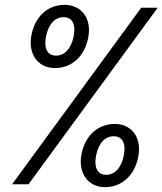

<svg xmlns="http://www.w3.org/2000/svg" viewBox="-20 -762 672 794"><path d="M207 -480.5C275 -480.5 329.5 -526.5 345 -607C360.5 -686.5 315.5 -742 247.5 -742C179.5 -742 125.5 -696.5 110 -617C94.5 -536.5 139 -480.5 207 -480.5ZM30 0H98L632 -730H564ZM170.5 -612C181 -665.5 210 -691 243 -691C276.5 -691 295 -665.5 284.5 -612C274 -558 245 -532 212 -532C178.5 -532 160 -558 170.5 -612ZM317 -124.5C301.5 -44.5 346 12 414 12C482 12 536.5 -34.5 552 -114.5C567.5 -194 523 -249.5 455 -249.5C387 -249.5 332.5 -204 317 -124.5ZM377.5 -119.5C388 -173 417 -198.5 450 -198.5C483.5 -198.5 502.5 -173 492 -119.5C481.5 -65.5 452.5 -39 419 -39C386 -39 367 -65.5 377.5 -119.5Z"/></svg>

Font: Monaspace Krypton
Style: Italic
Weight: 400
Italic angle: -11°
Designer: Riley Cran & the Lettermatic Team
Foundry: Lettermatic
Version: Version 1.101 (Monaspace Krypton)